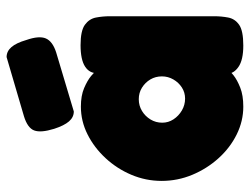

<svg xmlns="http://www.w3.org/2000/svg" viewBox="-110 -660 776 597"><g transform="rotate(-90 278.5 -361.0)"><path d="M436 7Q391 7 369.5 -8Q348 -23 349 -42H363Q358 -35 343.5 -23.5Q329 -12 305 -2.5Q281 7 246 7Q201 7 159.5 -13.5Q118 -34 85.5 -70Q53 -106 34 -151.5Q15 -197 15 -247Q15 -296 34 -341Q53 -386 86 -421.5Q119 -457 160 -477.5Q201 -498 246 -498Q280 -498 303.5 -488Q327 -478 341.5 -466Q356 -454 361 -446H350Q349 -471 370.5 -485Q392 -499 437 -499Q482 -499 500.5 -485.5Q519 -472 523 -451Q527 -430 527 -408V-83Q527 -61 523 -40Q519 -19 500.5 -6Q482 7 436 7ZM271 -174Q290 -174 305.5 -184Q321 -194 330.5 -210.5Q340 -227 340 -246Q340 -266 330.5 -282Q321 -298 305 -308Q289 -318 269 -318Q249 -318 232.5 -308Q216 -298 206 -281.5Q196 -265 196 -245Q196 -226 206.5 -210Q217 -194 234 -184Q251 -174 271 -174ZM231 -520Q213 -520 200 -535Q187 -550 177 -581Q164 -623 172 -643.5Q180 -664 216 -675L400 -729Q418 -729 431 -714Q444 -699 453 -668Q467 -628 458 -607Q449 -586 415 -575Z"/></g></svg>

Font: Fredoka Light
Style: Bold
Weight: 700
Version: Version 2.001